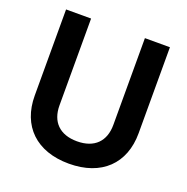

<svg xmlns="http://www.w3.org/2000/svg" viewBox="-127 -819 927 952"><g transform="rotate(20 336.0 -343.0)"><path d="M336 14C508 14 610 -86 610 -246V-700H478V-242C478 -156 428 -104 336 -104C244 -104 194 -156 194 -242V-700H62V-246C62 -86 164 14 336 14Z"/></g></svg>

Font: Meta Space
Style: Bold
Weight: 700
Designer: Meta Pool / Florian Karsten
Foundry: Meta Pool / Florian Karsten
Version: Version 2.000;Glyphs 3.1.1 (3137)